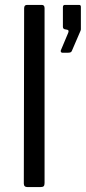

<svg xmlns="http://www.w3.org/2000/svg" viewBox="-20 -762 349 782"><path d="M161.5 -16.7Q161.5 -7.2 157.9 -3.6Q154.2 0 143.8 0H92.4Q77 0 77 -14.1L78.3 -728.4Q78.3 -742 90.1 -742H150.1Q161.5 -742 161.5 -729ZM234 -547.2Q229.9 -547.2 228.2 -550.5Q226.4 -553.8 227.7 -556.7L257.9 -628.6Q262 -639.3 253.8 -640.9L246.9 -642.2Q236.2 -643.2 236.2 -652.6V-732.5Q236.2 -742 244.4 -742H302.2Q309.4 -742 309.4 -734.1V-642.2Q309.4 -640.6 308.8 -639.2Q308.1 -637.8 307.9 -636.5L273.5 -556.7Q271.9 -551.3 268 -549.2Q264 -547.2 255.8 -547.2Z"/></svg>

Font: Libre Franklin Thin
Style: Regular
Weight: 100
Designer: Pablo Impallari, Rodrigo Fuenzalida, Nhung Nguyen
Foundry: Impallari Type
Version: Version 3.000